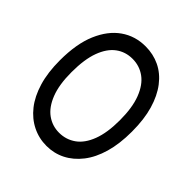

<svg xmlns="http://www.w3.org/2000/svg" viewBox="-93 -701 937 937"><g transform="rotate(-45 375.0 -232.5)"><path d="M376 15Q292 15 228 -3.5Q164 -22 120.5 -56Q77 -90 54.5 -134.5Q32 -179 32 -231Q32 -283 54.5 -328.5Q77 -374 120 -408Q163 -442 226.5 -461Q290 -480 374 -480Q488 -480 564 -447.5Q640 -415 679 -359.5Q718 -304 718 -232Q718 -179 696.5 -134Q675 -89 631.5 -55.5Q588 -22 524.5 -3.5Q461 15 376 15ZM374 -66Q461 -66 518 -88Q575 -110 602.5 -148Q630 -186 630 -234Q630 -283 602.5 -320Q575 -357 518.5 -378Q462 -399 373 -399Q287 -399 231 -377Q175 -355 148 -317.5Q121 -280 121 -233Q121 -185 148 -147Q175 -109 231.5 -87.5Q288 -66 374 -66Z"/></g></svg>

Font: Fredoka Expanded
Style: Regular
Weight: 400
Width: 7
Designer: Ben Nathan
Foundry: Milena B. Brandão, Ben Nathan
Version: Version 2.001